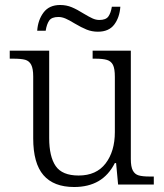

<svg xmlns="http://www.w3.org/2000/svg" viewBox="-20 -739 658 769"><path d="M113 -185V-433Q113 -464 105 -479.5Q97 -495 81 -499.5Q65 -504 33 -504H19V-536H177V-186Q177 -112 203 -74Q229 -36 295 -36Q366 -36 403 -84.5Q440 -133 440 -210V-431Q440 -464 432.5 -479Q425 -494 408.5 -499Q392 -504 361 -504H351V-536H504V-102Q504 -71 512 -56Q520 -41 535.5 -36.5Q551 -32 579 -32H596V0H453L445 -86H440Q415 -37 374.5 -13.5Q334 10 277 10Q195 10 154 -37.5Q113 -85 113 -185ZM279 -645Q258 -658 243 -664.5Q228 -671 214 -671Q187 -671 177 -656.5Q167 -642 163 -616H129Q132 -659 154.5 -689Q177 -719 221 -719Q246 -719 267.5 -710Q289 -701 316 -684Q336 -672 350 -665.5Q364 -659 378 -659Q404 -659 414 -673Q424 -687 428 -712H462Q459 -669 437.5 -640.5Q416 -612 372 -612Q348 -612 327 -620.5Q306 -629 279 -645Z"/></svg>

Font: Noto Serif Light
Style: Regular
Weight: 300
Designer: Monotype Design Team
Foundry: Monotype Imaging Inc.
Version: Version 1.001